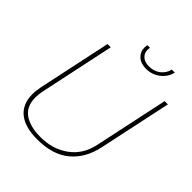

<svg xmlns="http://www.w3.org/2000/svg" viewBox="-238 -1010 1170 1170"><g transform="rotate(45 346.5 -425.5)"><path d="M347 -843Q347 -854 350 -866H372Q370 -854 370 -847Q370 -818 390.5 -799.5Q411 -781 448 -781Q491 -781 521.5 -805Q552 -829 560 -866H586Q576 -820 536.5 -789Q497 -758 445 -758Q400 -758 373.5 -782Q347 -806 347 -843ZM65 -159Q65 -189 73 -229L173 -699H201L99 -219Q92 -188 92 -158Q92 -82 143 -45.5Q194 -9 286 -9Q389 -9 465 -63.5Q541 -118 563 -219L665 -699H693L593 -229Q568 -113 490.5 -49Q413 15 281 15Q174 15 119.5 -30Q65 -75 65 -159Z"/></g></svg>

Font: Prompt Thin
Style: Italic
Weight: 250
Italic angle: -12°
Designer: Katatrad Team
Foundry: CadsonDemak
Version: Version 1.001